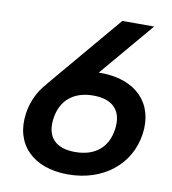

<svg xmlns="http://www.w3.org/2000/svg" viewBox="-82 -790 776 868"><g transform="rotate(10 306.5 -356.0)"><path d="M409.7 -718.8 120.1 -376 120.6 -375.5C85 -336.9 61.5 -287.6 53.2 -231C32.7 -87.9 126.5 7.3 287.1 7.3C448.2 7.3 568.4 -87.9 588.9 -231C609.4 -374 516.6 -470.2 355.5 -470.2C352.1 -470.2 348.6 -470.2 345.2 -470.2L555.7 -718.8ZM301.8 -98.1C211.4 -98.1 167.5 -145 179.7 -231C191.9 -315.9 249.5 -363.8 339.8 -363.8C430.7 -363.8 474.1 -315.9 462.4 -231C450.2 -145 392.6 -98.1 301.8 -98.1Z"/></g></svg>

Font: Winston SemiBold
Style: Italic
Weight: 600
Italic angle: -8.13011°
Designer: Vernon Adams, Kim Jin-seong, David Berlow, Cristiano Sobral
Foundry: The Winston Project Authors
Version: Version 3.004